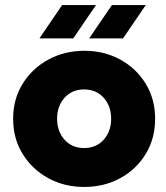

<svg xmlns="http://www.w3.org/2000/svg" viewBox="-20 -728 658 760"><path d="M313 12Q235 12 171.5 -22.5Q108 -57 70 -118Q32 -179 32 -258Q32 -336 70 -397Q108 -458 172 -492.5Q236 -527 314 -527Q392 -527 455.5 -492.5Q519 -458 556.5 -397Q594 -336 594 -258Q594 -179 556.5 -118Q519 -57 455.5 -22.5Q392 12 313 12ZM313 -142Q361 -142 390.5 -175Q420 -208 420 -258Q420 -308 390.5 -341Q361 -374 313 -374Q265 -374 235.5 -341Q206 -308 206 -258Q206 -208 235.5 -175Q265 -142 313 -142ZM333 -576 423 -708H557L467 -576ZM136 -576 226 -708H360L270 -576Z"/></svg>

Font: MuseoModerno ExtraBold
Style: Regular
Weight: 800
Designer: Pablo Cosgaya, Héctor Gatti, Marcela Romero, and the Authors of The MuseoModerno Project.
Foundry: Omnibus-Type Team
Version: Version 1.001